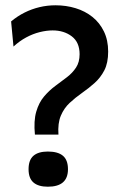

<svg xmlns="http://www.w3.org/2000/svg" viewBox="-20 -694 453 726"><path d="M112 -185Q107 -237 117 -271.5Q127 -306 146.5 -329Q166 -352 189 -369Q212 -386 233 -402Q254 -418 267.5 -438.5Q281 -459 281 -489Q281 -534 251.5 -556.5Q222 -579 179 -579Q156 -579 130 -572.5Q104 -566 79 -552.5Q54 -539 31 -518L22 -613Q46 -633 73 -646.5Q100 -660 129.5 -667Q159 -674 190 -674Q230 -674 266 -663Q302 -652 329.5 -630Q357 -608 373 -575Q389 -542 389 -499Q389 -456 374.5 -428Q360 -400 337.5 -380Q315 -360 290 -342.5Q265 -325 243.5 -305Q222 -285 210 -256.5Q198 -228 201 -185ZM161 12Q125 12 106.5 -4Q88 -20 88 -54Q88 -89 106.5 -105Q125 -121 161 -121Q199 -121 218 -105Q237 -89 237 -54Q237 12 161 12Z"/></svg>

Font: Bricolage Grotesque 96pt ExtraBold Medium
Style: Regular
Weight: 500
Version: Version 1.001;gftools[0.9.33.dev8+g029e19f]